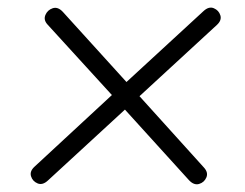

<svg xmlns="http://www.w3.org/2000/svg" viewBox="-20 -534 640 501"><path d="M105 -63Q91 -50 78 -55.5Q65 -61 61 -74Q57 -87 70 -99L272 -286L104 -470Q93 -482 98.5 -495Q104 -508 117.5 -512.5Q131 -517 144 -503L310 -320L511 -505Q525 -518 538 -512.5Q551 -507 555 -494Q559 -481 546 -469L344 -283L512 -97Q524 -84 518.5 -71Q513 -58 499.5 -54Q486 -50 473 -64L306 -248Z"/></svg>

Font: Nunito Light
Style: Italic
Weight: 300
Italic angle: -9°
Designer: Vernon Adams
Foundry: Vernon Adams
Version: Version 3.601; ttfautohint (v1.8.2.53-6de2)